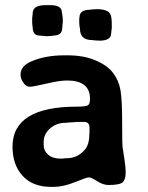

<svg xmlns="http://www.w3.org/2000/svg" viewBox="-20 -730 577 749"><path d="M241.2 -112.8Q282.2 -112.8 311 -146Q328.6 -166 328.6 -208L329.1 -213.4V-232.9Q329.1 -254.4 307.6 -254.4H279.3L276.4 -253.9L248 -252L236.3 -251Q200.2 -251 175.3 -229Q150.4 -207 150.4 -176.8V-164.6Q150.4 -141.6 168 -126.5Q185.5 -111.3 215.3 -111.3H224.1Q232.9 -112.8 241.2 -112.8ZM160.2 -710H175.3Q221.2 -710 221.2 -682.6Q223.6 -672.9 223.6 -668L224.6 -661.6V-657.2L225.1 -650.4V-644L224.6 -642.1L223.1 -624.5Q222.7 -622.1 222.7 -620.6Q222.7 -591.3 188.5 -591.3L184.6 -590.3L165.5 -588.9H157.2L155.3 -589.4L138.7 -590.8Q136.7 -591.3 134.8 -591.3Q107.4 -591.3 107.4 -624.5Q106.4 -628.4 106.4 -630.9L105.5 -641.6V-659.2L107.4 -676.3Q107.4 -694.8 120.6 -702.4Q133.8 -710 160.2 -710ZM290 -662.1Q290 -691.9 331.1 -691.9L333.5 -692.4L335.4 -692.9L358.4 -694.3Q385.3 -694.3 400.6 -685.5Q416 -676.8 416 -641.1V-618.7L415.5 -616.7L414.1 -604Q413.6 -601.6 413.6 -599.6Q413.6 -571.3 367.2 -571.3L364.7 -571.8H356.4L354 -572.3H350.1Q339.8 -573.7 339.4 -573.7Q292 -573.7 292 -618.2Q290 -626 290 -630.9L289.1 -641.1V-657.2Q290 -660.2 290 -662.1ZM331.1 -344.7Q331.1 -416 241.7 -416Q212.9 -416 160.9 -403.8Q108.9 -391.6 96.4 -391.6Q84 -391.6 74.2 -403.3Q60.1 -420.9 60.1 -438.5Q60.1 -471.7 99.6 -489.3Q154.8 -514.2 231 -514.2H243.2Q306.6 -514.2 352.5 -494.6Q398.4 -475.1 420.9 -445.8Q443.4 -416.5 450 -378.2Q456.5 -339.8 456.5 -254.6Q456.5 -169.4 458.3 -155.3Q460 -141.1 465.1 -110.6Q470.2 -80.1 470.2 -55.7Q470.2 -31.2 459.5 -19.8Q448.7 -8.3 403.3 -8.3Q382.3 -8.3 358.9 -23.2Q335.4 -38.1 326.9 -38.1Q318.4 -38.1 272.5 -19.5Q226.6 -1 190.9 -1H179.2Q107.4 -1 68.1 -44.2Q28.8 -87.4 28.8 -157.7Q28.8 -314 280.8 -314Q313.5 -314 322.3 -318.8Q331.1 -323.7 331.1 -344.7Z"/></svg>

Font: Averia Sans Libre
Style: Bold
Weight: 700
Version: Version 1.002